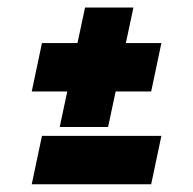

<svg xmlns="http://www.w3.org/2000/svg" viewBox="-20 -605 510 508"><path d="M138 -269 158 -363H64L91 -491H185L205 -585H333L313 -491H407L380 -363H286L266 -269ZM215.5 -330H215L235 -425.5H334V-425H235L255.5 -522H256L235.5 -425.5H142L142.5 -426H236ZM64 -117.5 91 -245.5H407L380 -117.5ZM142.5 -180.5H334.5H142.5Z"/></svg>

Font: Tourney Thin Black
Style: Italic
Weight: 900
Italic angle: -12°
Version: Version 1.015